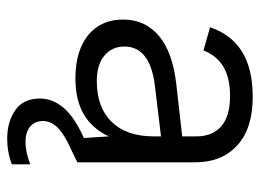

<svg xmlns="http://www.w3.org/2000/svg" viewBox="-118 -430 750 555"><g transform="rotate(90 257.5 -152.0)"><path d="M36 -132.5Q36 -196.2 83.5 -236.1Q131 -275.9 223.6 -286.2L373.7 -303.2V-344.7Q373.7 -390.4 344.7 -415.9Q315.6 -441.5 256.8 -441.5Q204.7 -441.5 172.4 -422.2Q140.1 -402.9 125.3 -364.6L58.3 -383.8Q78.5 -444.5 128.4 -475.8Q178.3 -507 259.2 -507Q351 -507 399.8 -462.3Q448.7 -417.5 448.7 -340.8V0H379.7L373.7 -91Q351.7 -43.4 310.3 -18.9Q268.9 5.5 206.3 5.5Q153 5.5 114.9 -11.1Q76.8 -27.7 56.4 -58.6Q36 -89.5 36 -132.5ZM373.7 -220.5V-241.9L228.5 -224.4Q170.4 -217.4 142.2 -195.1Q114 -172.8 114 -136.5Q114 -99.9 140.5 -78.1Q166.9 -56.3 213.7 -56.3Q290.1 -56.3 331.9 -99.4Q373.7 -142.4 373.7 -220.5ZM264.3 107.8Q264.3 71.8 290.4 40.5Q316.5 9.1 375.9 -17.8L427.5 -41.4L448.7 0L391.1 27.8Q357.9 44.8 343.6 61.9Q329.4 79.1 329.4 99.8Q329.4 123.3 345.7 136.6Q362.1 149.8 389.4 149.8Q419.1 149.8 454.6 136.1V189.2Q419.9 202.7 380.4 202.7Q331.5 202.7 297.9 179.3Q264.3 156 264.3 107.8Z"/></g></svg>

Font: AF Albert Sans Medium
Style: Regular
Weight: 500
Designer: Andreas Rasmussen
Foundry: a.Foundry
Version: Version 1.300;Glyphs 3.2 (3231)